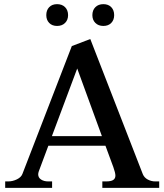

<svg xmlns="http://www.w3.org/2000/svg" viewBox="-20 -905 792 925"><path d="M203 -832Q203 -856 217 -870.5Q231 -885 255 -885Q279 -885 293.5 -870.5Q308 -856 308 -832Q308 -809 293.5 -794.5Q279 -780 255 -780Q231 -780 217 -794.5Q203 -809 203 -832ZM425 -832Q425 -856 439.5 -870.5Q454 -885 478 -885Q502 -885 516 -870.5Q530 -856 530 -832Q530 -809 516 -794.5Q502 -780 478 -780Q454 -780 439.5 -794.5Q425 -809 425 -832ZM747 -31V0H473V-31H491Q515 -31 525.5 -38Q536 -45 536 -59Q536 -72 526 -100L488 -203H213L167 -80Q164 -71 164 -65Q164 -49 178 -40Q192 -31 212 -31H231V0H5V-31H20Q41 -31 61.5 -41Q82 -51 88 -67L326 -683L415 -717L668 -66Q675 -49 692 -40Q709 -31 728 -31ZM471 -249 352 -575 230 -249Z"/></svg>

Font: Taviraj Medium
Style: Regular
Weight: 500
Designer: Katatrad Team
Foundry: CadsonDemak
Version: Version 1.030